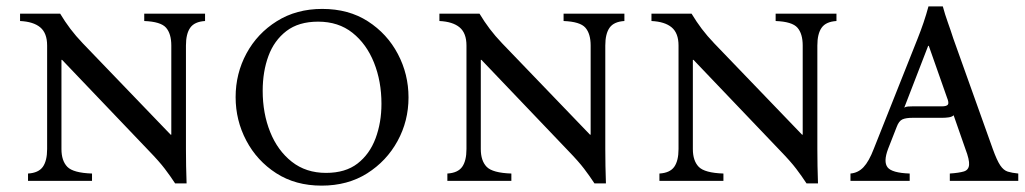

<svg xmlns="http://www.w3.org/2000/svg" viewBox="-20 -568 3219 603"><path d="M530 8Q515 -15 497.5 -38Q480 -61 448 -94L175 -380H173V-100Q173 -63 191.5 -44Q210 -25 269 -23V0H68V-23Q101 -25 114.5 -44Q128 -63 128 -100V-425Q128 -464 106.5 -482Q85 -500 43 -502V-525H169Q184 -500 201 -477.5Q218 -455 240 -432L516 -145H518V-425Q518 -462 501.5 -481Q485 -500 433 -502V-525H624V-502Q591 -500 577.5 -481Q564 -462 564 -425V-100Q564 -72 564.5 -46.5Q565 -21 566 8Z M992 -540Q1075 -540 1135.5 -501Q1196 -462 1229.5 -398.5Q1263 -335 1263 -262Q1263 -188 1228.5 -125Q1194 -62 1133 -23.5Q1072 15 990 15Q908 15 847.5 -24Q787 -63 753.5 -126.5Q720 -190 720 -263Q720 -337 754 -400Q788 -463 849.5 -501.5Q911 -540 992 -540ZM1004 -25Q1065 -25 1103 -54.5Q1141 -84 1159.5 -133.5Q1178 -183 1178 -242Q1178 -313 1154.5 -371.5Q1131 -430 1087 -465Q1043 -500 979 -500Q918 -500 879.5 -470.5Q841 -441 823 -392Q805 -343 805 -283Q805 -212 828.5 -153.5Q852 -95 896.5 -60Q941 -25 1004 -25Z M1847 8Q1832 -15 1814.5 -38Q1797 -61 1765 -94L1492 -380H1490V-100Q1490 -63 1508.5 -44Q1527 -25 1586 -23V0H1385V-23Q1418 -25 1431.5 -44Q1445 -63 1445 -100V-425Q1445 -464 1423.5 -482Q1402 -500 1360 -502V-525H1486Q1501 -500 1518 -477.5Q1535 -455 1557 -432L1833 -145H1835V-425Q1835 -462 1818.5 -481Q1802 -500 1750 -502V-525H1941V-502Q1908 -500 1894.5 -481Q1881 -462 1881 -425V-100Q1881 -72 1881.5 -46.5Q1882 -21 1883 8Z M2513 8Q2498 -15 2480.5 -38Q2463 -61 2431 -94L2158 -380H2156V-100Q2156 -63 2174.5 -44Q2193 -25 2252 -23V0H2051V-23Q2084 -25 2097.5 -44Q2111 -63 2111 -100V-425Q2111 -464 2089.5 -482Q2068 -500 2026 -502V-525H2152Q2167 -500 2184 -477.5Q2201 -455 2223 -432L2499 -145H2501V-425Q2501 -462 2484.5 -481Q2468 -500 2416 -502V-525H2607V-502Q2574 -500 2560.5 -481Q2547 -462 2547 -425V-100Q2547 -72 2547.5 -46.5Q2548 -21 2549 8Z M3098 -100Q3111 -64 3121.5 -48.5Q3132 -33 3145 -29Q3158 -25 3178 -23V0H2963V-23Q2992 -25 3007 -29.5Q3022 -34 3023.5 -50Q3025 -66 3012 -100L2975 -206Q2970 -201 2960 -199.5Q2950 -198 2939 -198H2846Q2825 -198 2814 -193Q2803 -188 2796 -169L2769 -100Q2754 -60 2767.5 -42.5Q2781 -25 2837 -23V0H2651V-23Q2675 -25 2692 -43Q2709 -61 2724 -100L2862 -447Q2872 -472 2880.5 -497Q2889 -522 2896 -548H2941Q2948 -522 2957 -497Q2966 -472 2974 -447ZM2938 -234Q2953 -234 2957 -239.5Q2961 -245 2954 -262L2897 -424H2895L2820 -230Q2825 -233 2831.5 -233.5Q2838 -234 2846 -234Z"/></svg>

Font: Bona Nova SC
Style: Regular
Weight: 400
Designer: Mateusz Machalski
Foundry: Capitalics
Version: Version 4.001; ttfautohint (v1.8.4.7-5d5b)